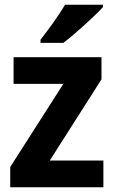

<svg xmlns="http://www.w3.org/2000/svg" viewBox="-20 -786 480 806"><path d="M414 0H23V-85L246 -434H37V-546H406V-453L189 -112H414ZM412 -756Q396 -738 366 -710Q336 -682 303.5 -653.5Q271 -625 246 -606H150V-619Q175 -651 204 -691.5Q233 -732 253 -766H412Z"/></svg>

Font: Noto Sans Gujarati SemiCondensed
Style: Bold
Weight: 700
Width: 4
Designer: Jelle Bosma - Monotype Design Team, Universal Thirst
Foundry: Monotype Imaging Inc.
Version: Version 2.106; ttfautohint (v1.8.4.7-5d5b)